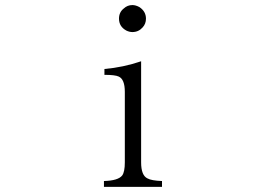

<svg xmlns="http://www.w3.org/2000/svg" viewBox="-20 -788 1040 754"><path d="M388.2 -54.2V-77.1Q444.3 -78.6 460 -99.1Q470.2 -113.3 470.2 -150.4V-427.2Q470.2 -476.6 446.3 -487.3Q432.1 -494.1 390.1 -494.1V-517.1Q463.9 -523.4 534.2 -547.4V-150.4Q534.2 -99.1 559.1 -87.4Q574.7 -78.6 616.2 -77.1V-54.2ZM500 -768.1Q512.7 -768.1 527.3 -760.3Q553.2 -743.2 553.2 -714.8Q553.2 -694.3 540 -680.2Q523.9 -662.1 500 -662.1Q488.3 -662.1 476.1 -668Q447.3 -683.6 447.3 -714.8Q447.3 -740.2 466.3 -754.9Q480.5 -768.1 500 -768.1Z"/></svg>

Font: I.Ming
Style: Regular
Weight: 400
Designer: Ichiten Fonts Project
Version: Version 6.11; Dec 27, 2019